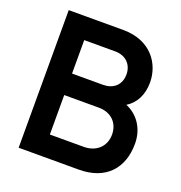

<svg xmlns="http://www.w3.org/2000/svg" viewBox="-130 -832 890 944"><g transform="rotate(20 315.5 -360.0)"><path d="M70 0H384.5C526.5 0 601 -86 601 -214C601 -286.5 564.5 -350.5 495.5 -379.5C540.5 -406.5 567.5 -456.5 567.5 -522C567.5 -619 501 -720 355.5 -720H70ZM192 -113.5V-320H373C440.5 -320 479.5 -275.5 479.5 -217.5C479.5 -153.5 432.5 -113.5 369.5 -113.5ZM192 -432.5V-607.5H354C411 -607.5 445 -570 445 -520C445 -462.5 405.5 -432.5 354 -432.5Z"/></g></svg>

Font: Eudonet
Style: Bold
Weight: 700
Designer: Mikhail Sharanda
Foundry: Mikhail Sharanda
Version: Version 4.503;Glyphs 3.1.2 (3151)